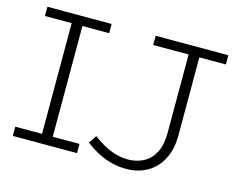

<svg xmlns="http://www.w3.org/2000/svg" viewBox="-98 -829 1203 985"><g transform="rotate(15 503.5 -336.5)"><path d="M181 -28V-661H238V-28ZM39 0V-49H380V0ZM39 -637V-686H380V-637ZM644 13Q596 13 555 0.5Q514 -12 481.5 -30.5Q449 -49 425 -68L453 -110Q475 -93 503.5 -76Q532 -59 567.5 -47.5Q603 -36 643 -36Q689 -37 725 -57Q761 -77 781.5 -117.5Q802 -158 802 -220V-660H859V-223Q859 -148 831 -95Q803 -42 754.5 -14.5Q706 13 644 13ZM614 -637V-686H1000V-637Z"/></g></svg>

Font: BioRhyme Light
Style: Regular
Weight: 300
Designer: Aoife Mooney
Foundry: Aoife Mooney Type
Version: Version 1.600;gftools[0.9.33]